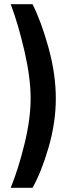

<svg xmlns="http://www.w3.org/2000/svg" viewBox="-20 -770 329 915"><path d="M31 125Q67 37 96.5 -83Q126 -203 126 -301Q126 -399 96.5 -527Q67 -655 31 -750H135Q177 -667 211.5 -541.5Q246 -416 246 -301Q246 -186 211.5 -67.5Q177 51 135 125Z"/></svg>

Font: Cairo SemiBold
Style: Regular
Weight: 600
Designer: Mohamed Gaber, Accademia di Belle Arti di Urbino and others
Foundry: Kief Type Foundry, Accademia di Belle Arti di Urbino and others
Version: Version 3.011